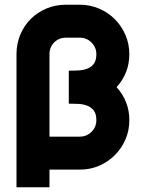

<svg xmlns="http://www.w3.org/2000/svg" viewBox="-20 -720 619 815"><path d="M50 75V-490Q50 -534 66 -572.5Q82 -611 110.5 -639.5Q139 -668 177.5 -684Q216 -700 260 -700H319Q362 -700 400.5 -683.5Q439 -667 467.5 -638.5Q496 -610 512.5 -571.5Q529 -533 529 -490Q529 -410 475 -350Q529 -290 529 -210Q529 -166 512.5 -128Q496 -90 467.5 -61.5Q439 -33 401 -16.5Q363 0 319 0H190V75ZM389 -210Q389 -237 378 -251Q367 -265 350 -271.5Q333 -278 312.5 -279Q292 -280 272 -280V-420H280Q299 -420 318.5 -421.5Q338 -423 354 -430Q370 -437 379.5 -451Q389 -465 389 -490Q389 -519 368.5 -539.5Q348 -560 319 -560H260Q230 -560 210 -540Q190 -520 190 -490V-140H319Q348 -140 368.5 -160.5Q389 -181 389 -210Z"/></svg>

Font: CAT North
Style: Regular
Weight: 400
Designer: Peter Wiegel
Foundry: Peter Wiegel
Version: Version 1.000